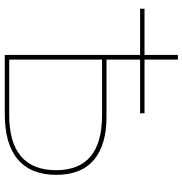

<svg xmlns="http://www.w3.org/2000/svg" viewBox="0 -782 782 823"><g transform="rotate(90 391.5 -371.0)"><path d="M216 -742H236V-436H481Q603 -436 666.5 -381.5Q730 -327 730 -221Q730 -112 664 -56Q598 0 470 0H216ZM710 -220Q710 -417 474 -417H236V-19H474Q591 -19 650.5 -69.5Q710 -120 710 -220ZM18 -599H466V-580H18Z"/></g></svg>

Font: iiserrat Thin
Style: Regular
Weight: 100
Designer: Akira Ohta
Foundry: Akira Ohta
Version: Version 1.200;Glyphs 3.3.1 (3343)